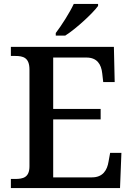

<svg xmlns="http://www.w3.org/2000/svg" viewBox="-20 -951 673 971"><path d="M262 -784V-771H310C367 -807 451 -886 476 -921V-931H353C332 -886 291 -822 262 -784ZM35 0H587L594 -178H537L529 -134C522 -90 500 -54 445 -54H249V-347H489V-400H249V-660H417C471 -660 492 -626 497 -580L502 -536H560L556 -714H35V-668H57C97 -668 129 -660 129 -599V-110C129 -53 96 -46 57 -46H35Z"/></svg>

Font: Noto Naskh Arabic UI Medium
Style: Regular
Weight: 500
Designer: Monotype Design Team, David Williams, Mohamad Dakak and Nizar Qandah
Foundry: Monotype Imaging Inc.
Version: Version 2.014